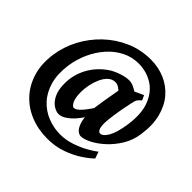

<svg xmlns="http://www.w3.org/2000/svg" viewBox="-188 -785 1139 1139"><g transform="rotate(45 382.0 -215.5)"><path d="M731 -246.6Q723.1 -188 694.1 -139.6Q665 -91.3 626.5 -55.9Q587.9 -20.5 549.8 -1.2Q511.7 18.1 485.4 18.1Q474.6 18.1 459.7 7.1Q444.8 -3.9 433.3 -34.9Q421.9 -65.9 421.9 -126Q421.9 -139.2 426.3 -169.4Q430.7 -199.7 436.5 -235.6Q442.4 -271.5 448 -302Q453.6 -332.5 455.6 -345.7Q458.5 -359.4 481 -372.8Q503.4 -386.2 531.5 -398.4Q559.6 -410.6 579.6 -420.4L593.8 -390.1Q578.6 -377.9 571.8 -367.7Q564.9 -357.4 559.1 -327.1Q544.9 -262.7 537.6 -209.2Q530.3 -155.8 530.3 -136.2Q530.3 -103.5 537.8 -89.1Q545.4 -74.7 555.7 -74.7Q579.1 -74.7 601.1 -113.5Q623 -152.3 634.3 -229Q649.4 -330.6 623.3 -397.5Q597.2 -464.4 543.9 -497.6Q490.7 -530.8 424.3 -530.8Q369.1 -530.8 320.8 -506.3Q272.5 -481.9 234.4 -439.2Q196.3 -396.5 171.4 -341.6Q146.5 -286.6 137.7 -226.1Q126.5 -144.5 144 -84Q161.6 -23.4 199.5 16.8Q237.3 57.1 287.6 76.9Q337.9 96.7 392.1 96.7Q440.4 96.7 487.1 80.8Q533.7 64.9 570.6 43.9Q607.4 22.9 626 7.8L640.6 50.3Q617.7 73.2 576.2 100.8Q534.7 128.4 478.8 148.4Q422.9 168.5 356 168.5Q278.8 168.5 213.9 142.1Q148.9 115.7 103.3 66.2Q57.6 16.6 37.1 -53Q16.6 -122.6 28.8 -208.5Q39.6 -284.2 76.4 -354.2Q113.3 -424.3 171.1 -479.5Q229 -534.7 302.5 -566.7Q376 -598.6 459.5 -598.6Q522.9 -598.6 577.6 -575.2Q632.3 -551.8 670.9 -506.8Q709.5 -461.9 726.3 -396.5Q743.2 -331.1 731 -246.6ZM556.6 -379.9Q546.9 -373.5 540 -357.9Q533.2 -342.3 527.8 -325.4Q522.5 -308.6 517.6 -296.4Q512.7 -284.2 506.8 -284.2Q501 -284.2 490.2 -294.9Q479.5 -305.7 465.8 -319.8Q452.1 -334 436.8 -344.5Q421.4 -355 405.8 -355Q379.4 -355 359.6 -336.7Q339.8 -318.4 326.9 -289.3Q314 -260.3 307.6 -228.5Q301.3 -196.8 301.3 -169.9Q301.3 -120.1 313.7 -95.9Q326.2 -71.8 338.4 -71.8Q372.6 -71.8 439.5 -180.2L431.2 -92.3Q416.5 -65.4 394 -40Q371.6 -14.6 346.9 1.7Q322.3 18.1 299.8 18.1Q279.8 18.1 255.6 2.7Q231.4 -12.7 214.1 -46.6Q196.8 -80.6 196.8 -136.7Q196.8 -208 230.7 -271.2Q264.6 -334.5 327.6 -377.9Q352.1 -394.5 389.6 -407.5Q427.2 -420.4 455.1 -420.4Q475.6 -420.4 494.9 -410.9Q514.2 -401.4 530 -391.4Q545.9 -381.3 556.6 -379.9Z"/></g></svg>

Font: Dai Banna SIL SemiBold
Style: Italic
Weight: 600
Italic angle: -11°
Designer: Victor Gaultney
Foundry: SIL International
Version: Version 4.000